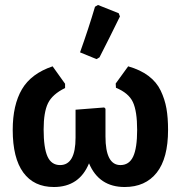

<svg xmlns="http://www.w3.org/2000/svg" viewBox="-20 -741 726 770"><path d="M361 -714 373 -721 456 -688 461 -675Q419 -589 379 -511L367 -504L301 -531Q336 -629 361 -714ZM196 9Q116 9 73.5 -49Q31 -107 31 -220Q31 -320 68 -383Q105 -446 191 -475L241 -405V-388Q190 -363 172.5 -327Q155 -291 155 -222Q155 -148 170.5 -113.5Q186 -79 221 -79Q283 -79 283 -189V-301L398 -310L403 -305V-194Q403 -79 463 -79Q498 -79 514 -113Q530 -147 530 -220Q530 -295 513 -331.5Q496 -368 445 -389L444 -406L494 -475Q543 -461 575.5 -436.5Q608 -412 624.5 -377.5Q641 -343 647.5 -306Q654 -269 654 -220Q654 -106 608.5 -48.5Q563 9 480 9Q377 9 337 -86Q298 9 196 9Z"/></svg>

Font: Alegreya Sans SC
Style: Bold
Weight: 700
Designer: Juan Pablo del Peral
Foundry: Huerta Tipografica
Version: Version 2.007